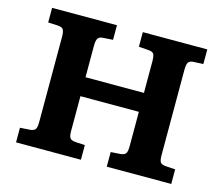

<svg xmlns="http://www.w3.org/2000/svg" viewBox="-99 -832 1124 965"><g transform="rotate(15 462.5 -350.0)"><path d="M58.5 0V-76L111 -79.5Q128 -81 136.2 -89.5Q144.5 -98 144.5 -130V-573Q144.5 -596.5 138.5 -608.5Q132.5 -620.5 108.5 -621.5L58.5 -624V-700H396V-624L343.5 -620.5Q325 -619.5 318 -608.2Q311 -597 311 -569.5V-406.5H615V-573.5Q615 -593 610.2 -606Q605.5 -619 579 -620.5L530.5 -624V-700H866V-624L814.5 -621.5Q795.5 -620.5 788.5 -609.7Q781.5 -599 781.5 -570.5V-126Q781.5 -102.5 787.3 -91.8Q793 -81 817 -79L866 -76V0H530.5V-76L581.5 -79.5Q600 -81.5 607.5 -90.5Q615 -99.5 615 -130V-308H311V-126Q311 -100 318 -90.5Q325 -81 346 -79L396 -76V0Z"/></g></svg>

Font: Literata Variable Black
Style: Regular
Weight: 900
Designer: Latin by Veronika Burian and Jose Scaglione. Greek by Irene Vlachou. Cyrillic by Vera Evstafieva.
Foundry: TypeTogether
Version: Version 3.021